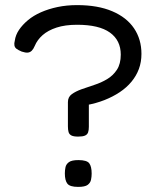

<svg xmlns="http://www.w3.org/2000/svg" viewBox="-20 -722 609 752"><path d="M286 -187Q268 -187 259.5 -191.5Q251 -196 248.5 -205Q246 -214 246 -227V-322Q246 -342 261 -353Q276 -364 299.5 -372.5Q323 -381 349.5 -389.5Q376 -398 399.5 -412Q423 -426 438 -449Q453 -472 453 -508Q453 -564 410.5 -594.5Q368 -625 282 -625Q235 -625 201.5 -614Q168 -603 147 -584.5Q126 -566 116 -542Q111 -530 104.5 -523.5Q98 -517 89 -516Q80 -515 65 -520Q51 -526 44.5 -531Q38 -536 36.5 -544Q35 -552 38 -563Q41 -585 54.5 -605Q68 -625 89.5 -643Q111 -661 140.5 -674Q170 -687 205.5 -694.5Q241 -702 282 -702Q363 -702 419.5 -678Q476 -654 505 -611Q534 -568 534 -511Q534 -479 524 -452Q514 -425 495 -402Q476 -379 449 -361Q422 -343 389 -330Q356 -317 317 -310L328 -322V-225Q328 -212 325 -203.5Q322 -195 313 -191Q304 -187 286 -187ZM286 10Q254 10 244 -2.5Q234 -15 234 -43Q234 -55 236.5 -67Q239 -79 250 -87Q261 -95 287 -95Q320 -95 329.5 -82.5Q339 -70 339 -42Q339 -30 336.5 -18Q334 -6 323.5 2Q313 10 286 10Z"/></svg>

Font: Fredoka SemiExpanded
Style: Regular
Weight: 400
Width: 6
Designer: Ben Nathan
Foundry: Milena B. Brandão, Ben Nathan
Version: Version 2.001